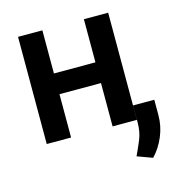

<svg xmlns="http://www.w3.org/2000/svg" viewBox="-110 -644 892 944"><g transform="rotate(-15 336.5 -172.0)"><path d="M190 -545.5V-326H401.3V-545.5H524.9V0H401.3V-220.5H190V0H66.1V-545.5ZM633.2 -73.5V5Q633.2 59.7 611.9 111.2Q590.6 162.6 554 201L476.9 172.6Q494.3 135.7 509.8 98.5Q525.2 61.4 525.2 11.7V-73.5Z"/></g></svg>

Font: Inter Zeller Semi Bold
Style: Regular
Weight: 600
Designer: Rasmus Andersson; Joe Bland
Foundry: zeller
Version: Version 3.015;git-dec3a8cb1